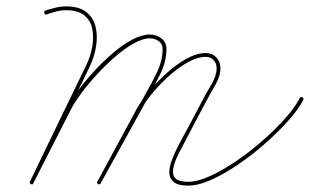

<svg xmlns="http://www.w3.org/2000/svg" viewBox="-20 -571 970 601"><path d="M119 -530Q117 -536 122 -538Q138 -543 154 -547Q170 -551 187 -551Q228 -551 250.5 -533Q273 -515 279.5 -486Q286 -457 280.5 -424.5Q275 -392 261 -363Q217 -272 173 -180.5Q129 -89 84 3Q82 8 76 5Q71 3 74 -3Q104 -62 134 -121Q164 -180 194 -240Q205 -261 226 -289.5Q247 -318 275 -348.5Q303 -379 333.5 -405Q364 -431 394 -447Q424 -463 449 -463Q469 -463 485 -451Q501 -439 501 -418Q501 -379 482.5 -341Q464 -303 446 -270Q408 -202 370.5 -133.5Q333 -65 295 3Q293 8 287 5Q282 2 285 -3Q316 -60 346.5 -116.5Q377 -173 408 -230Q421 -254 445.5 -283.5Q470 -313 500.5 -341Q531 -369 563.5 -387Q596 -405 624 -405Q644 -405 657 -391.5Q670 -378 670 -358Q670 -332 654 -305Q638 -278 626 -255Q606 -218 586.5 -180.5Q567 -143 547 -105Q538 -89 530.5 -71Q523 -53 521.5 -37Q520 -21 530.5 -11.5Q541 -2 569 -2Q599 -2 639 -20.5Q679 -39 722 -68.5Q765 -98 805 -133.5Q845 -169 875 -203Q905 -237 918 -264Q921 -269 927 -266Q932 -263 929 -258Q915 -230 884 -195Q853 -160 812.5 -124Q772 -88 727.5 -57.5Q683 -27 642 -8.5Q601 10 569 10Q537 10 523.5 -1.5Q510 -13 510 -31Q510 -49 518 -70Q526 -91 536 -111Q556 -148 576 -185.5Q596 -223 616 -261Q627 -282 642.5 -308Q658 -334 658 -358Q658 -373 648.5 -383Q639 -393 624 -393Q598 -393 567 -375.5Q536 -358 506.5 -331Q477 -304 453.5 -275Q430 -246 419 -225Q388 -168 357 -111Q326 -54 295 3Q293 8 287 5Q282 2 285 -3Q323 -71 360.5 -139Q398 -207 435 -276Q453 -307 471 -344Q489 -381 489 -418Q489 -434 476.5 -442.5Q464 -451 449 -451Q427 -451 398.5 -435Q370 -419 340 -393Q310 -367 283 -337.5Q256 -308 235.5 -280.5Q215 -253 205 -234Q175 -175 144.5 -115.5Q114 -56 84 3Q82 8 76 5Q71 3 74 -3Q118 -94 162 -185.5Q206 -277 251 -369Q263 -394 268.5 -423.5Q274 -453 269 -479.5Q264 -506 244.5 -522.5Q225 -539 187 -539Q171 -539 156 -535Q141 -531 126 -526Q120 -524 119 -530Z"/></svg>

Font: FRB American Cursive Thin
Style: Italic
Weight: 100
Italic angle: -25°
Version: Version 2.0;Modular Font Editor K font №1